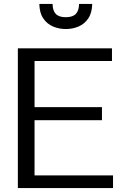

<svg xmlns="http://www.w3.org/2000/svg" viewBox="-20 -962 634 982"><path d="M71.3 0V-714.8H552.7V-649.9H156.7V-414.1H501.5V-347.2H156.7V-64.9H558.1V0ZM316.4 -813.5Q281.7 -813.5 251.2 -826.4Q220.7 -839.4 201.4 -867.7Q182.1 -896 181.2 -941.9H249Q249 -908.7 264.9 -891.4Q280.8 -874 316.4 -874Q352.5 -874 368.4 -891.4Q384.3 -908.7 384.3 -941.9H451.7Q450.7 -896 431.4 -867.7Q412.1 -839.4 381.8 -826.4Q351.6 -813.5 316.4 -813.5Z"/></svg>

Font: Pontano Sans
Style: Regular
Weight: 400
Designer: Vernon Adams
Foundry: Vernon Adams
Version: Version 2.001